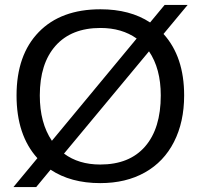

<svg xmlns="http://www.w3.org/2000/svg" viewBox="-20 -736 818 782"><path d="M730 -347.2Q730 -239.3 688.7 -158.2Q647.5 -77.1 570.3 -33.7Q493.2 9.8 388.2 9.8Q268.1 9.8 186 -44.9L127.4 25.9H34.7L132.3 -91.8Q47.4 -185.5 47.4 -347.2Q47.4 -512.2 137.7 -605.2Q228 -698.2 389.2 -698.2Q509.8 -698.2 591.3 -644.5L650.4 -715.8H744.1L646 -597.7Q730 -504.9 730 -347.2ZM634.8 -347.2Q634.8 -456.5 586.9 -526.9L240.7 -110.4Q300.3 -65.9 388.2 -65.9Q507.3 -65.9 571 -139.4Q634.8 -212.9 634.8 -347.2ZM142.1 -347.2Q142.1 -235.4 191.4 -162.6L536.6 -579.1Q476.1 -622.1 389.2 -622.1Q271 -622.1 206.5 -549.8Q142.1 -477.5 142.1 -347.2Z"/></svg>

Font: Liberation Sans
Style: Regular
Weight: 400
Designer: Steve Matteson
Foundry: Ascender Corporation
Version: Version 2.00.1